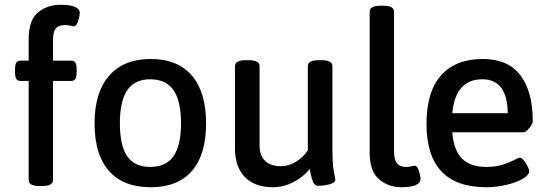

<svg xmlns="http://www.w3.org/2000/svg" viewBox="-20 -777 2294 804"><path d="M100 -23V-438H66Q54 -438 48.5 -446.5Q43 -455 43 -474V-487Q43 -506 48.5 -514.5Q54 -523 66 -523H100V-612Q100 -692 138.5 -724.5Q177 -757 234 -757Q314 -757 314 -722Q314 -711 307 -689Q300 -667 290 -667Q285 -667 275 -669.5Q265 -672 251 -672Q227 -672 214.5 -659Q202 -646 202 -607V-523H278Q290 -523 295.5 -514.5Q301 -506 301 -487V-474Q301 -455 295.5 -446.5Q290 -438 278 -438H202V-23Q202 2 156 2H145Q100 2 100 -23Z M376 -260Q376 -390 437 -460Q498 -530 611 -530Q724 -530 783.5 -460.5Q843 -391 843 -260Q843 -130 784 -61.5Q725 7 611 7Q496 7 436 -61.5Q376 -130 376 -260ZM738 -261Q738 -354 706.5 -399.5Q675 -445 609 -445Q544 -445 513 -399.5Q482 -354 482 -261Q482 -168 512.5 -123Q543 -78 609 -78Q675 -78 706.5 -123Q738 -168 738 -261Z M964 -155V-500Q964 -525 1010 -525H1021Q1067 -525 1067 -500V-167Q1067 -126 1090 -103.5Q1113 -81 1157 -81Q1189 -81 1219 -99.5Q1249 -118 1269 -147V-500Q1269 -525 1315 -525H1326Q1372 -525 1372 -500V-156Q1372 -89 1378 -59Q1384 -29 1384 -25Q1384 -11 1359 -5Q1334 1 1313 1Q1298 1 1291.5 -14Q1285 -29 1281.5 -46Q1278 -63 1277 -69Q1248 -34 1207 -13.5Q1166 7 1123 7Q1047 7 1005.5 -35.5Q964 -78 964 -155Z M1528 -138V-728Q1528 -753 1573 -753H1584Q1630 -753 1630 -728V-143Q1630 -107 1643 -92.5Q1656 -78 1679 -78Q1693 -78 1702.5 -80.5Q1712 -83 1717 -83Q1727 -83 1734 -61.5Q1741 -40 1741 -29Q1741 7 1661 7Q1606 7 1567 -26.5Q1528 -60 1528 -138Z M1766 -258Q1766 -393 1827 -461.5Q1888 -530 2002 -530Q2107 -530 2159 -462Q2211 -394 2211 -269Q2211 -259 2196.5 -241Q2182 -223 2173 -223H1874Q1880 -147 1915 -112.5Q1950 -78 2017 -78Q2055 -78 2083.5 -87Q2112 -96 2132.5 -106.5Q2153 -117 2156 -117Q2167 -117 2181.5 -94Q2196 -71 2196 -60Q2196 -44 2169.5 -28.5Q2143 -13 2101 -3Q2059 7 2016 7Q1766 7 1766 -258ZM2106 -303Q2106 -372 2079.5 -408.5Q2053 -445 2000 -445Q1887 -445 1874 -303Z"/></svg>

Font: Asap-Medium
Style: Regular
Weight: 500
Designer: Pablo Cosgaya
Foundry: Omnibus-Type
Version: Version 2.000; ttfautohint (v1.8)